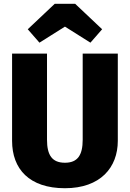

<svg xmlns="http://www.w3.org/2000/svg" viewBox="-20 -979 687 1017"><path d="M189 -753 324 -838 459 -753 521 -824 378 -959H270L127 -824ZM604 -695H418V-239C418 -157 391 -117 324 -117C256 -117 229 -157 229 -239V-695H44V-233C44 -84 135 18 324 18C512 18 604 -92 604 -233Z"/></svg>

Font: Fira Sans ExtraBold
Style: Regular
Weight: 800
Designer: bBox Type GmbH & Carrois Corporate GbR & Edenspiekermann AG
Foundry: bBox Type GmbH & Carrois Corporate GbR & Edenspiekermann AG
Version: Version 4.300;PS 004.300;hotconv 1.0.88;makeotf.lib2.5.64775